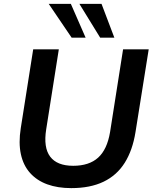

<svg xmlns="http://www.w3.org/2000/svg" viewBox="-20 -959 792 989"><path d="M347 10Q277 10 223.5 -9.5Q170 -29 135 -68Q100 -107 87.5 -165Q75 -223 87 -299L151 -705H283L218 -293Q203 -199 238.5 -152Q274 -105 357 -105Q439 -105 485.5 -147Q532 -189 547 -279L614 -705H746L678 -279Q663 -185 622.5 -120.5Q582 -56 513.5 -23Q445 10 347 10ZM496 -765 389 -939H503L569 -765ZM349 -765 231 -939H345L421 -765Z"/></svg>

Font: Nunito Sans 10pt
Style: Bold Italic
Weight: 700
Italic angle: -9°
Designer: Vernon Adams
Foundry: Vernon Adams
Version: Version 3.101;gftools[0.9.27]